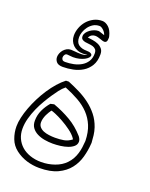

<svg xmlns="http://www.w3.org/2000/svg" viewBox="-138 -808 681 873"><g transform="rotate(20 203.0 -371.5)"><path d="M258.8 -188Q247.6 -204.1 226.8 -219.2Q206.1 -234.4 184.6 -246.3Q163.1 -258.3 146 -265.4Q128.9 -272.5 125 -272.5Q121.1 -267.1 116.5 -259.8Q111.8 -252.4 107.9 -243.9Q104 -235.4 101.3 -225.8Q98.6 -216.3 98.6 -206.5Q98.6 -193.4 106.2 -184.6Q113.8 -175.8 125.7 -170.9Q137.7 -166 152.6 -164.1Q167.5 -162.1 182.1 -162.1Q205.6 -162.1 224.6 -165.5Q243.7 -168.9 261.7 -182.6Q260.7 -184.1 260.3 -185.3Q259.8 -186.5 258.8 -188ZM283.7 -202.6Q291 -191.9 291 -182.1Q291 -168.5 280.3 -158.9Q269.5 -149.4 253.4 -143.8Q237.3 -138.2 218 -135.7Q198.7 -133.3 181.2 -133.3Q161.6 -133.3 141.8 -136.7Q122.1 -140.1 106 -148.2Q89.8 -156.2 79.8 -169.7Q69.8 -183.1 69.8 -203.6Q69.8 -231.4 81.3 -255.9Q92.8 -280.3 109.9 -299.8Q114.3 -300.8 118.7 -301.8Q123 -302.7 127.4 -303.7Q171.9 -287.6 210.4 -265.1Q249 -242.7 280.8 -206.5ZM346.2 -191.9Q344.2 -159.7 335.2 -127Q326.2 -94.2 305.7 -67.9Q285.2 -41.5 250.2 -24.9Q215.3 -8.3 161.1 -8.3Q130.4 -8.3 100.6 -17.3Q70.8 -26.4 45.9 -45.4Q21.5 -64 10.7 -92.5Q0 -121.1 0 -151.4Q0 -170.9 5.4 -194.6Q10.7 -218.3 20.3 -243.9Q29.8 -269.5 43 -295.7Q56.2 -321.8 71.8 -345.5Q87.4 -369.1 105 -389.2Q122.6 -409.2 140.6 -422.9Q144 -422.9 147.5 -423.1Q150.9 -423.3 154.3 -423.3Q183.1 -411.6 210.9 -397.7Q238.8 -383.8 262.9 -365.5Q287.1 -347.2 305.9 -323.5Q324.7 -299.8 335.4 -268.6Q341.3 -251 343.5 -233.2Q345.7 -215.3 346.7 -196.8ZM317.4 -195.3Q316.4 -237.8 303.7 -268.3Q291 -298.8 269 -321.8Q247.1 -344.7 216.8 -361.8Q186.5 -378.9 149.9 -393.6Q135.7 -382.3 124.3 -367.2Q112.8 -352.1 103 -337.4Q91.3 -320.3 78.4 -298.3Q65.4 -276.4 54.4 -251.7Q43.5 -227.1 36.4 -201.2Q29.3 -175.3 29.3 -150.4Q29.3 -125.5 38.6 -104.7Q47.9 -84 64.9 -68.8Q82 -53.7 106.4 -45.2Q130.9 -36.6 160.6 -36.6Q193.8 -36.6 225.1 -47.6Q256.3 -58.6 276.4 -79.6Q288.1 -91.8 295.7 -105.5Q303.2 -119.1 307.6 -133.8Q312 -148.4 314.2 -163.8Q316.4 -179.2 317.4 -195.3ZM232.9 -676.8Q231.4 -682.1 227.8 -688Q224.1 -693.8 219.2 -698.5Q214.4 -703.1 209.2 -706.1Q204.1 -709 199.7 -709Q182.1 -709 168.9 -700.7Q155.8 -692.4 147 -680.4Q138.2 -668.5 133.5 -654.8Q128.9 -641.1 128.9 -629.9Q128.9 -604 143.8 -593.5Q158.7 -583 181.2 -583Q195.8 -583 202.6 -579.1Q209.5 -575.2 209.5 -569.8Q209.5 -564.5 203.9 -558.1Q198.2 -551.8 188 -546.4Q177.7 -541 163.8 -537.6Q149.9 -534.2 133.3 -534.2Q126.5 -534.2 119.4 -535.4Q112.3 -536.6 105 -536.6Q98.1 -536.6 94 -530.5Q89.8 -524.4 89.8 -517.6Q89.8 -511.2 93.8 -506.3Q97.7 -501.5 106.9 -501.5Q127.4 -501.5 147.7 -505.6Q168 -509.8 184.3 -519.3Q200.7 -528.8 210.9 -544.4Q221.2 -560.1 221.2 -583.5Q221.2 -596.7 215.3 -603Q209.5 -609.4 200.7 -612.1Q191.9 -614.7 181.6 -615.5Q171.4 -616.2 162.6 -617.9Q153.8 -619.6 147.9 -624.3Q142.1 -628.9 142.1 -639.2Q142.1 -647.9 147.9 -656.5Q153.8 -665 162.8 -671.6Q171.9 -678.2 182.4 -682.1Q192.9 -686 201.7 -686Q205.1 -686 206.5 -685.5ZM256.3 -679.7Q257.3 -675.8 257.3 -673.3Q257.3 -659.2 253.7 -654.1Q250 -648.9 243.7 -648.9Q239.3 -648.9 233.6 -650.6Q228 -652.3 221.9 -654.5Q215.8 -656.7 209.5 -658.4Q203.1 -660.2 196.3 -660.2Q188 -660.2 180.7 -656.2Q173.3 -652.3 166.5 -641.6Q178.2 -640.1 192.4 -637.9Q206.5 -635.7 218.5 -630.4Q230.5 -625 238.8 -615.2Q247.1 -605.5 247.1 -588.4Q247.1 -555.2 233.9 -533.7Q220.7 -512.2 200 -499.5Q179.2 -486.8 154.1 -481.7Q128.9 -476.6 105 -476.6Q83.5 -476.6 74.5 -486.8Q65.4 -497.1 65.4 -510.7Q65.4 -519.5 69.1 -528.8Q72.8 -538.1 79.3 -545.7Q85.9 -553.2 94.7 -558.1Q103.5 -563 114.3 -563Q123.5 -563 136 -561.5Q148.4 -560.1 161.1 -560.1Q170.4 -560.1 178.5 -561.5Q186.5 -563 191.9 -566.9Q182.1 -564.9 171.4 -564.9Q156.2 -564.9 143.8 -569.8Q131.3 -574.7 122.6 -583.3Q113.8 -591.8 108.9 -603.5Q104 -615.2 104 -628.9Q104 -647.5 111.1 -666.5Q118.2 -685.5 131.3 -700.7Q144.5 -715.8 162.8 -725.3Q181.2 -734.9 203.6 -734.9Q219.2 -734.9 234.4 -721.4Q249.5 -708 256.3 -679.7Z"/></g></svg>

Font: XB Kayhan Pook
Style: Regular
Weight: 700
Designer: Behnam
Foundry: Irmug
Version: Version 7.300 2009